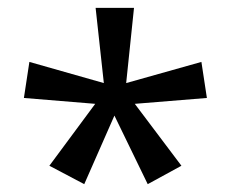

<svg xmlns="http://www.w3.org/2000/svg" viewBox="-20 -780 591 490"><path d="M322 -760 302 -568 494 -622 508 -530 324 -515 443 -357 357 -310 272 -485 195 -310 106 -357 223 -515 41 -530 55 -622 245 -568 224 -760Z"/></svg>

Font: Noto Sans Lao Looped
Style: Regular
Weight: 400
Designer: Mark Frömberg, Ben Mitchell
Foundry: The Fontpad Ltd
Version: Version 1.001